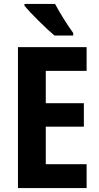

<svg xmlns="http://www.w3.org/2000/svg" viewBox="-20 -953 504 973"><path d="M259 -933H104V-924C134 -887 216 -806 256 -773H351V-786C326 -819 281 -891 259 -933ZM419 0V-121H212V-311H405V-430H212V-594H419V-714H71V0Z"/></svg>

Font: Noto Sans Hebrew Condensed
Style: Bold
Weight: 700
Width: 3
Designer: Monotype Design Team
Foundry: Monotype Imaging Inc.
Version: Version 2.004